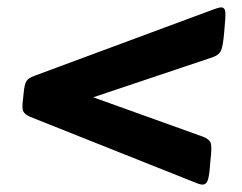

<svg xmlns="http://www.w3.org/2000/svg" viewBox="-20 -504 655 519"><path d="M578 -484Q588 -484 589 -471Q590 -458 587 -429L586 -417Q583 -380 577.5 -367.5Q572 -355 554 -349L232 -241L530 -134Q547 -127 550 -116Q553 -105 549 -72L548 -60Q546 -31 542 -18Q538 -5 527 -5Q523 -5 517 -7Q511 -9 504 -12L62 -188Q46 -195 42.5 -204Q39 -213 42 -234L44 -253Q46 -275 51 -284Q56 -293 73 -299L553 -477Q571 -484 578 -484Z"/></svg>

Font: Asap Semi Expanded Semi Expanded ExtraBold
Style: Italic
Weight: 800
Width: 6
Italic angle: -6°
Designer: Pablo Cosgaya
Foundry: Omnibus-Type
Version: Version 3.001; ttfautohint (v1.8.4.7-5d5b)